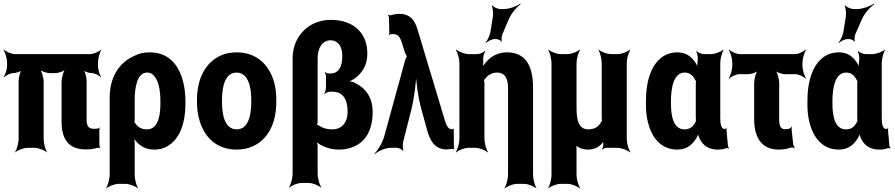

<svg xmlns="http://www.w3.org/2000/svg" viewBox="-20 -833 5041 1082"><path d="M463 9C489 9 510 6 529 0C533 -2 541 0 544 3L545 0C543 -3 540 -12 540 -17V-105C540 -108 542 -111 543 -113L541 -115C540 -114 538 -110 536 -110C528 -108 519 -107 509 -107C479 -107 468 -122 468 -162V-379C468 -399 459 -433 448 -444L445 -441C454 -430 480 -421 497 -421C513 -421 538 -409 547 -398L549 -401C541 -412 532 -443 532 -464V-478C532 -502 542 -539 551 -552L550 -554C539 -542 507 -528 486 -528H65C44 -528 13 -542 2 -554L0 -552C9 -539 20 -502 20 -478V-464C20 -444 10 -412 2 -401L5 -398C14 -409 39 -421 55 -421C71 -421 99 -430 108 -441L105 -444C94 -433 85 -398 85 -378V-50C85 -26 74 11 65 24L66 26C78 14 113 0 136 0H174C197 0 232 14 244 26L245 24C236 11 226 -26 226 -50V-371C226 -395 215 -435 202 -447L200 -445C210 -432 242 -421 262 -421H290C310 -421 343 -432 353 -445L351 -447C338 -435 327 -395 327 -371V-147C327 -44 371 9 463 9Z M849 10C877 10 903 4 925 -10C991 -49 1025 -134 1025 -250V-260C1025 -301 1021 -338 1012 -372C988 -468 930 -538 824 -538C792 -538 764 -532 739 -519C654 -483 598 -401 598 -282V153C598 177 587 214 578 227L579 229C591 217 626 203 649 203H687C710 203 745 217 757 229L758 227C749 214 739 177 739 153V-26C739 -39 737 -57 733 -66L729 -64C732 -55 743 -41 751 -32C775 -7 805 10 849 10ZM808 -104C778 -104 758 -116 744 -136C742 -139 736 -146 734 -145L736 -141C738 -143 739 -159 739 -162V-270C739 -344 754 -424 809 -424C823 -424 833 -420 843 -411C873 -384 884 -327 884 -260V-250C884 -172 867 -104 808 -104Z M1090 -269V-259C1090 -220 1095 -185 1105 -152C1133 -58 1202 10 1314 10C1350 10 1382 3 1410 -11C1488 -49 1537 -134 1537 -259V-269C1537 -308 1533 -343 1523 -376C1494 -470 1425 -538 1313 -538C1277 -538 1247 -531 1219 -518C1140 -479 1090 -394 1090 -269ZM1396 -269V-259C1396 -176 1376 -104 1314 -104C1251 -104 1231 -175 1231 -259V-269C1231 -351 1251 -424 1313 -424C1375 -424 1396 -352 1396 -269Z M1890 10C1919 10 1946 5 1970 -5C2038 -32 2080 -97 2080 -202C2080 -284 2041 -336 1982 -365C1969 -372 1949 -377 1938 -375V-371C1949 -373 1970 -384 1982 -393C2021 -422 2050 -467 2050 -528C2050 -559 2046 -586 2036 -610C2006 -682 1938 -721 1843 -721C1780 -721 1727 -696 1692 -661C1657 -627 1629 -574 1629 -504V148C1629 172 1618 209 1609 222L1611 224C1623 212 1657 198 1680 198H1719C1742 198 1776 212 1788 224L1790 222C1781 209 1770 172 1770 148V-6C1770 -17 1767 -34 1763 -41L1760 -39C1764 -32 1775 -23 1784 -18C1814 -1 1850 10 1890 10ZM1939 -204C1939 -140 1904 -104 1853 -104C1823 -104 1798 -111 1778 -125C1775 -127 1765 -130 1763 -128L1765 -125C1768 -127 1770 -142 1770 -148V-504C1770 -565 1798 -606 1843 -606C1884 -606 1909 -572 1909 -518C1909 -455 1889 -419 1841 -419H1829C1823 -419 1815 -424 1812 -428L1810 -426C1813 -422 1817 -411 1817 -403V-340C1817 -328 1812 -312 1807 -306L1809 -303C1814 -309 1827 -316 1837 -316H1855C1911 -316 1939 -274 1939 -204Z M2525 -105C2502 -105 2493 -136 2486 -158L2332 -670C2316 -723 2287 -755 2232 -755C2215 -755 2196 -751 2181 -747C2177 -746 2170 -748 2168 -750L2167 -747C2169 -745 2172 -737 2172 -732L2174 -644C2174 -642 2172 -639 2171 -638L2174 -635C2175 -636 2176 -639 2178 -640C2184 -640 2188 -641 2195 -641C2222 -641 2234 -625 2243 -597L2263 -534C2265 -530 2273 -514 2275 -514V-518C2273 -518 2266 -502 2264 -497L2146 -67C2136 -30 2109 15 2091 32L2093 35C2111 18 2153 0 2182 0H2217C2228 0 2247 10 2252 18L2254 16C2249 7 2249 -21 2252 -34L2297 -211C2315 -282 2327 -380 2327 -437L2323 -436C2323 -380 2336 -283 2356 -212L2387 -100C2404 -36 2433 9 2497 9C2511 8 2522 7 2532 6C2534 6 2538 8 2539 10L2541 7C2539 5 2538 1 2538 -2L2537 -102C2537 -104 2538 -106 2539 -107L2537 -109C2536 -108 2536 -106 2534 -106V-105Z M2782 -424C2823 -424 2843 -394 2843 -338V153C2843 177 2832 214 2823 227L2825 229C2837 217 2871 203 2894 203H2933C2956 203 2990 217 3002 229L3003 227C2994 214 2984 177 2984 153V-338C2984 -463 2942 -538 2836 -538C2786 -538 2747 -515 2720 -484C2710 -473 2698 -456 2694 -445L2698 -443C2702 -454 2704 -474 2703 -489V-496C2701 -510 2708 -535 2715 -543L2713 -546C2705 -537 2682 -528 2668 -528H2622C2599 -528 2563 -542 2551 -554L2549 -552C2558 -539 2569 -502 2569 -478V-50C2569 -26 2558 11 2549 24L2551 26C2563 14 2597 0 2620 0H2659C2682 0 2716 14 2728 26L2730 24C2721 11 2710 -26 2710 -50V-362C2710 -366 2709 -383 2706 -385L2704 -382C2706 -380 2713 -387 2715 -390C2730 -410 2752 -424 2782 -424ZM2758 -742 2744 -654C2740 -633 2727 -604 2717 -594L2719 -591C2729 -601 2752 -613 2769 -613H2776C2785 -613 2803 -605 2806 -598L2809 -600C2804 -607 2807 -631 2812 -642L2847 -724C2861 -757 2893 -795 2914 -809L2912 -813C2893 -798 2850 -782 2820 -782H2799C2785 -782 2761 -793 2754 -803L2751 -801C2757 -791 2760 -759 2758 -742Z M3380 -17C3380 -9 3376 3 3372 7L3375 10C3379 5 3389 0 3397 0H3459C3482 0 3517 14 3530 26L3532 24C3523 11 3512 -26 3512 -50V-478C3512 -502 3523 -539 3532 -552L3530 -554C3518 -542 3484 -528 3461 -528H3423C3400 -528 3365 -542 3353 -554L3352 -552C3361 -539 3371 -502 3371 -478V-169C3371 -166 3372 -152 3374 -151L3376 -154C3374 -155 3368 -147 3367 -144C3353 -119 3330 -104 3296 -104C3242 -104 3229 -152 3229 -226V-478C3229 -502 3240 -539 3249 -552L3247 -554C3235 -542 3201 -528 3178 -528H3140C3117 -528 3082 -542 3070 -554L3069 -552C3078 -539 3088 -502 3088 -478V153C3088 177 3078 214 3069 227L3070 229C3082 217 3117 203 3140 203H3178C3201 203 3235 217 3247 229L3249 227C3240 214 3229 177 3229 153V2C3229 -5 3228 -17 3225 -22L3222 -20C3224 -15 3231 -9 3236 -6C3252 5 3272 10 3294 10C3327 10 3351 -2 3370 -22C3375 -28 3383 -37 3385 -44L3382 -45C3379 -39 3379 -26 3380 -17Z M4063 -107 4065 -104 4062 -106C4042 -109 4039 -140 4039 -171V-478C4039 -502 4049 -539 4058 -552L4057 -554C4045 -542 4009 -528 3986 -528H3948C3935 -528 3913 -537 3906 -545L3904 -542C3909 -535 3914 -510 3912 -497C3910 -482 3908 -458 3911 -446L3915 -447C3912 -457 3903 -475 3895 -486C3873 -516 3844 -538 3798 -538C3769 -538 3742 -531 3721 -518C3652 -475 3620 -382 3620 -260V-250C3620 -212 3623 -177 3631 -145C3652 -59 3704 10 3797 10C3846 10 3878 -14 3900 -48C3908 -59 3916 -77 3917 -87H3913C3912 -77 3919 -58 3925 -47C3944 -11 3976 10 4025 10C4044 10 4058 8 4072 2C4076 1 4083 2 4086 4L4088 0C4086 -1 4082 -8 4082 -13L4074 -102C4073 -105 4075 -108 4076 -110L4074 -112C4073 -111 4072 -107 4070 -107ZM3901 -360V-171C3901 -165 3902 -159 3902 -153C3902 -153 3902 -149 3903 -149V-153C3902 -153 3901 -149 3901 -149C3888 -121 3870 -104 3837 -104C3778 -104 3761 -172 3761 -250V-260C3761 -341 3777 -424 3838 -424C3867 -424 3885 -408 3897 -384C3898 -382 3903 -373 3904 -374L3903 -378C3902 -377 3901 -363 3901 -360Z M4404 -105C4378 -105 4371 -125 4371 -160V-365C4371 -389 4360 -429 4347 -441L4345 -439C4354 -426 4385 -415 4404 -415H4462C4481 -415 4510 -401 4520 -389L4522 -391C4513 -404 4502 -441 4502 -465V-478C4502 -502 4513 -539 4522 -552L4520 -554C4509 -542 4480 -528 4460 -528H4149C4129 -528 4100 -542 4089 -554L4087 -552C4096 -539 4107 -502 4107 -478V-465C4107 -441 4096 -404 4087 -391L4089 -389C4099 -401 4128 -415 4147 -415H4196C4215 -415 4247 -426 4256 -439L4254 -441C4241 -429 4230 -389 4230 -365V-162C4230 -52 4276 10 4369 10C4397 10 4417 5 4437 -1C4443 -3 4453 -1 4457 1L4458 -2C4455 -5 4451 -14 4450 -21L4441 -104C4441 -109 4443 -115 4444 -117L4442 -120C4435 -107 4422 -105 4404 -105Z M4973 -107 4975 -104 4972 -106C4952 -109 4949 -140 4949 -171V-478C4949 -502 4959 -539 4968 -552L4967 -554C4955 -542 4919 -528 4896 -528H4858C4845 -528 4823 -537 4816 -545L4814 -542C4819 -535 4824 -510 4822 -497C4820 -482 4818 -458 4821 -446L4825 -447C4822 -457 4813 -475 4805 -486C4783 -516 4754 -538 4708 -538C4679 -538 4652 -531 4631 -518C4562 -475 4530 -382 4530 -260V-250C4530 -212 4533 -177 4541 -146C4562 -59 4614 10 4707 10C4756 10 4788 -14 4810 -48C4818 -59 4826 -77 4827 -87H4823C4822 -77 4829 -58 4835 -47C4854 -11 4886 10 4935 10C4954 10 4968 8 4982 2C4986 1 4993 2 4996 4L4998 0C4996 -1 4992 -8 4992 -13L4984 -102C4983 -105 4985 -108 4986 -110L4984 -112C4983 -111 4982 -107 4980 -107ZM4811 -360V-171C4811 -165 4812 -159 4812 -153C4812 -153 4812 -149 4813 -149V-153C4812 -153 4811 -149 4811 -149C4798 -121 4780 -104 4747 -104C4688 -104 4671 -172 4671 -250V-260C4671 -341 4687 -424 4748 -424C4777 -424 4795 -408 4807 -384C4808 -382 4813 -373 4814 -374L4813 -378C4812 -377 4811 -363 4811 -360ZM4747 -742 4733 -654C4729 -633 4716 -604 4706 -594L4708 -591C4718 -601 4741 -613 4758 -613H4766C4775 -613 4792 -605 4795 -598L4798 -600C4793 -607 4796 -631 4801 -642L4837 -724C4851 -757 4885 -795 4907 -809L4905 -813C4885 -798 4841 -782 4810 -782H4790C4775 -782 4750 -793 4743 -803L4740 -801C4746 -791 4749 -759 4747 -742Z"/></svg>

Font: Asimov
Style: EdgeExtreme
Weight: 500
Designer: Google
Version: Version 2.000980: 2014